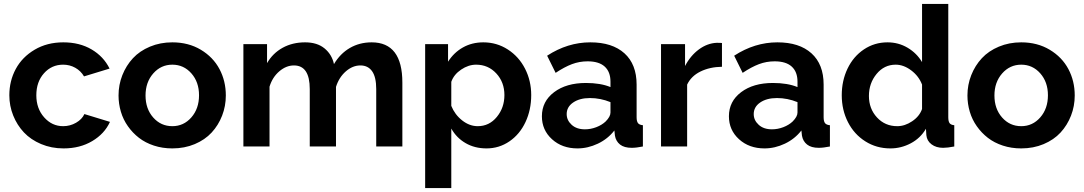

<svg xmlns="http://www.w3.org/2000/svg" viewBox="-20 -750 5551 983"><path d="M305.2 9.8Q243.2 9.8 190.4 -12.5Q137.7 -34.7 102.5 -72Q67.4 -109.4 47.6 -158.7Q27.8 -208 27.8 -262.2Q27.8 -335.9 60.8 -397Q93.8 -458 157.5 -495.6Q221.2 -533.2 304.2 -533.2Q387.2 -533.2 448.7 -497.1Q510.3 -460.9 541 -398.9L410.2 -358.9Q393.6 -387.2 365.2 -403.1Q336.9 -418.9 303.2 -418.9Q244.6 -418.9 205.3 -375Q166 -331.1 166 -262.2Q166 -194.3 206.1 -149.2Q246.1 -104 303.2 -104Q338.9 -104 369.4 -121.6Q399.9 -139.2 412.1 -166L543 -126Q515.1 -64.9 452.1 -27.6Q389.2 9.8 305.2 9.8Z M586.9 -261.2Q586.9 -315.9 606.4 -365.2Q626 -414.6 660.6 -451.9Q695.3 -489.3 747.8 -511.2Q800.3 -533.2 862.3 -533.2Q944.8 -533.2 1008.1 -495.4Q1071.3 -457.5 1103.8 -396.2Q1136.2 -335 1136.2 -261.2Q1136.2 -207 1117.2 -158Q1098.1 -108.9 1063.7 -71.5Q1029.3 -34.2 977.1 -12.2Q924.8 9.8 862.3 9.8Q812 9.8 768.1 -4.6Q724.1 -19 691.4 -44.4Q658.7 -69.8 634.8 -103.8Q610.8 -137.7 598.9 -178Q586.9 -218.3 586.9 -261.2ZM862.3 -104Q920.4 -104 959.7 -148.9Q999 -193.8 999 -262.2Q999 -330.1 959.7 -374.5Q920.4 -418.9 862.3 -418.9Q804.2 -418.9 764.6 -374Q725.1 -329.1 725.1 -261.2Q725.1 -192.9 764.4 -148.4Q803.7 -104 862.3 -104Z M2040 0H1906.2V-293.9Q1906.2 -355 1885.3 -385Q1864.3 -415 1825.2 -415Q1785.2 -415 1750.2 -384.3Q1715.3 -353.5 1700.2 -305.2V0H1565.9V-293.9Q1565.9 -415 1484.9 -415Q1445.3 -415 1409.9 -384.8Q1374.5 -354.5 1359.9 -306.2V0H1226.1V-523.9H1347.2V-426.8Q1376.5 -477.5 1427 -505.4Q1477.5 -533.2 1542 -533.2Q1604 -533.2 1641.6 -502.2Q1679.2 -471.2 1689.9 -421.9Q1721.7 -475.6 1771.2 -504.4Q1820.8 -533.2 1882.8 -533.2Q2040 -533.2 2040 -327.1Z M2290.5 -91.8V212.9H2156.7V-523.9H2273.9V-434.1Q2303.7 -481 2350.1 -507.1Q2396.5 -533.2 2454.6 -533.2Q2523.4 -533.2 2580.1 -496.6Q2636.7 -460 2668.2 -398.2Q2699.7 -336.4 2699.7 -263.2Q2699.7 -187.5 2670.4 -125Q2641.1 -62.5 2588.4 -26.4Q2535.6 9.8 2470.7 9.8Q2410.6 9.8 2364 -17.1Q2317.4 -43.9 2290.5 -91.8ZM2562.5 -263.2Q2562.5 -329.1 2521 -374Q2479.5 -418.9 2417.5 -418.9Q2378.4 -418.9 2341.1 -393.8Q2303.7 -368.7 2290.5 -331.1V-208Q2308.6 -163.1 2346.2 -133.5Q2383.8 -104 2425.8 -104Q2484.9 -104 2523.7 -151.4Q2562.5 -198.7 2562.5 -263.2Z M2754.4 -154.8Q2754.4 -231 2816.9 -278.1Q2879.4 -325.2 2979.5 -325.2Q3054.7 -325.2 3105.5 -304.2V-332Q3105.5 -382.3 3075.9 -409.2Q3046.4 -436 2988.3 -436Q2946.3 -436 2908.2 -421.6Q2870.1 -407.2 2824.7 -377L2781.2 -464.8Q2886.2 -533.2 3002.4 -533.2Q3114.7 -533.2 3177 -477.1Q3239.3 -420.9 3239.3 -316.9V-149.9Q3239.3 -128.4 3246.6 -119.4Q3253.9 -110.4 3271.5 -108.9V0Q3237.8 6.8 3214.4 6.8Q3175.8 6.8 3154.5 -10Q3133.3 -26.9 3128.4 -55.2L3125.5 -82Q3091.8 -38.6 3040.8 -14.4Q2989.7 9.8 2936.5 9.8Q2857.9 9.8 2806.2 -37.1Q2754.4 -84 2754.4 -154.8ZM3080.6 -127.9Q3105.5 -152.8 3105.5 -173.8V-227.1Q3054.2 -248 3000.5 -248Q2947.8 -248 2914.6 -225.3Q2881.3 -202.6 2881.3 -166Q2881.3 -134.3 2906.7 -111.1Q2932.1 -87.9 2974.6 -87.9Q3004.4 -87.9 3033 -98.9Q3061.5 -109.9 3080.6 -127.9Z M3676.3 -408.2Q3613.8 -407.2 3566.2 -383.8Q3518.6 -360.4 3498 -316.9V0H3364.3V-523.9H3487.3V-412.1Q3515.1 -465.3 3558.3 -497.1Q3601.6 -528.8 3649.4 -530.8Q3670.4 -530.8 3676.3 -529.8Z M3711.9 -154.8Q3711.9 -231 3774.4 -278.1Q3836.9 -325.2 3937 -325.2Q4012.2 -325.2 4063 -304.2V-332Q4063 -382.3 4033.4 -409.2Q4003.9 -436 3945.8 -436Q3903.8 -436 3865.7 -421.6Q3827.6 -407.2 3782.2 -377L3738.8 -464.8Q3843.8 -533.2 3960 -533.2Q4072.3 -533.2 4134.5 -477.1Q4196.8 -420.9 4196.8 -316.9V-149.9Q4196.8 -128.4 4204.1 -119.4Q4211.4 -110.4 4229 -108.9V0Q4195.3 6.8 4171.9 6.8Q4133.3 6.8 4112.1 -10Q4090.8 -26.9 4085.9 -55.2L4083 -82Q4049.3 -38.6 3998.3 -14.4Q3947.3 9.8 3894 9.8Q3815.4 9.8 3763.7 -37.1Q3711.9 -84 3711.9 -154.8ZM4038.1 -127.9Q4063 -152.8 4063 -173.8V-227.1Q4011.7 -248 3958 -248Q3905.3 -248 3872.1 -225.3Q3838.9 -202.6 3838.9 -166Q3838.9 -134.3 3864.3 -111.1Q3889.6 -87.9 3932.1 -87.9Q3961.9 -87.9 3990.5 -98.9Q4019 -109.9 4038.1 -127.9Z M4289.6 -262.2Q4289.6 -336.9 4319.3 -398.9Q4349.1 -460.9 4403.1 -497.1Q4457 -533.2 4523.9 -533.2Q4580.1 -533.2 4626.7 -505.6Q4673.3 -478 4700.7 -432.1V-730H4835V-149.9Q4835 -128.4 4841.8 -119.4Q4848.6 -110.4 4865.7 -108.9V0Q4831.1 6.8 4808.6 6.8Q4772.9 6.8 4749.3 -11Q4725.6 -28.8 4722.7 -58.1L4720.7 -90.8Q4692.4 -42.5 4643.1 -16.4Q4593.8 9.8 4538.6 9.8Q4467.3 9.8 4410.2 -26.4Q4353 -62.5 4321.3 -124.8Q4289.6 -187 4289.6 -262.2ZM4700.7 -191.9V-316.9Q4684.1 -360.4 4645.3 -389.6Q4606.4 -418.9 4565.9 -418.9Q4506.8 -418.9 4467.8 -371.3Q4428.7 -323.7 4428.7 -258.8Q4428.7 -193.4 4470 -148.7Q4511.2 -104 4573.7 -104Q4612.8 -104 4650.1 -129.2Q4687.5 -154.3 4700.7 -191.9Z M4933.1 -261.2Q4933.1 -315.9 4952.6 -365.2Q4972.2 -414.6 5006.8 -451.9Q5041.5 -489.3 5094 -511.2Q5146.5 -533.2 5208.5 -533.2Q5291 -533.2 5354.2 -495.4Q5417.5 -457.5 5450 -396.2Q5482.4 -335 5482.4 -261.2Q5482.4 -207 5463.4 -158Q5444.3 -108.9 5409.9 -71.5Q5375.5 -34.2 5323.2 -12.2Q5271 9.8 5208.5 9.8Q5158.2 9.8 5114.3 -4.6Q5070.3 -19 5037.6 -44.4Q5004.9 -69.8 4981 -103.8Q4957 -137.7 4945.1 -178Q4933.1 -218.3 4933.1 -261.2ZM5208.5 -104Q5266.6 -104 5305.9 -148.9Q5345.2 -193.8 5345.2 -262.2Q5345.2 -330.1 5305.9 -374.5Q5266.6 -418.9 5208.5 -418.9Q5150.4 -418.9 5110.8 -374Q5071.3 -329.1 5071.3 -261.2Q5071.3 -192.9 5110.6 -148.4Q5149.9 -104 5208.5 -104Z"/></svg>

Font: Rawline
Style: Bold
Weight: 700
Designer: Matt McInerney, Pablo Impallari, Rodrigo Fuenzalida
Foundry: Matt McInerney, Pablo Impallari, Rodrigo Fuenzalida
Version: Version 4.020;PS 004.020;hotconv 1.0.88;makeotf.lib2.5.64775